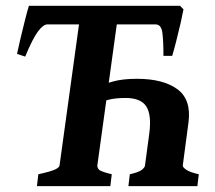

<svg xmlns="http://www.w3.org/2000/svg" viewBox="-20 -635 734 655"><path d="M606 -603Q603 -586.4 596.2 -556.6Q589.4 -526.9 581.5 -495.8Q573.7 -464.8 567.4 -444.3H537.6Q537.6 -495.1 533.9 -523.4Q530.3 -551.8 510.3 -551.8H297.4L318.4 -615.2H594.2ZM65.9 -441.9 38.1 -451.2Q42 -470.2 49.6 -502.4Q57.1 -534.7 65.2 -566.4Q73.2 -598.1 78.6 -615.2H355L358.9 -551.8H141.6Q127.9 -551.8 109.9 -528.1Q91.8 -504.4 65.9 -441.9ZM356.4 0H106L110.8 -40.5Q152.8 -49.8 167.5 -56.6Q182.1 -63.5 183.1 -70.3L250 -555.2Q251 -561 237.8 -566.2Q224.6 -571.3 193.4 -574.7L198.7 -615.2H449.7L444.3 -574.7Q380.4 -567.9 378.9 -555.2L312 -70.3Q311.5 -64 317.1 -56.9Q322.8 -49.8 361.3 -40.5ZM653.3 0H418L422.9 -40.5Q453.6 -47.4 463.9 -55.7Q474.1 -64 474.6 -70.3L489.3 -179.7Q497.6 -243.2 479 -272Q460.4 -300.8 408.2 -300.8Q373 -300.8 348.9 -294.4Q324.7 -288.1 291.5 -275.4L299.8 -334Q330.6 -347.2 364.3 -356.7Q397.9 -366.2 446.8 -366.2Q536.6 -366.2 585 -330.8Q633.3 -295.4 623 -217.3L603.5 -70.3Q603 -64.5 615.5 -55.9Q627.9 -47.4 658.2 -40.5Z"/></svg>

Font: Gentium Book Plus
Style: Bold Italic
Weight: 700
Italic angle: -8°
Designer: Victor Gaultney, Annie Olsen, Iska Routamaa, Becca Hirsbrunner
Foundry: SIL International
Version: Version 6.101